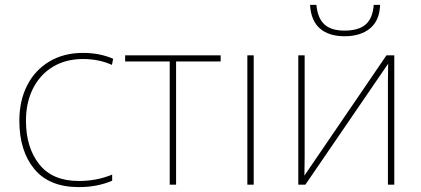

<svg xmlns="http://www.w3.org/2000/svg" viewBox="-20 -754 1721 784"><path d="M59 -261Q59 -342 90.5 -404.5Q122 -467 181 -502.5Q240 -538 319 -538Q387 -538 442 -514L437 -489Q384 -513 319 -513Q248 -513 195.5 -481Q143 -449 114.5 -392Q86 -335 86 -261Q86 -152 140 -83.5Q194 -15 302 -15Q375 -15 438 -41V-16Q377 10 302 10Q181 10 120 -64Q59 -138 59 -261Z M699 -503V0H673V-503H491V-528H881V-503Z M990 0V-528H1016V0Z M1224 -114Q1224 -68 1223 -37L1558 -528H1590V0H1564V-426Q1564 -465 1565 -494L1227 0H1198V-528H1224ZM1387 -606Q1323 -606 1286.5 -637.5Q1250 -669 1246 -734H1272Q1277 -680 1304.5 -654.5Q1332 -629 1387 -629Q1444 -629 1473 -654Q1502 -679 1506 -734H1532Q1530 -670 1491 -638Q1452 -606 1387 -606Z"/></svg>

Font: Noto Sans UI Thin
Style: Regular
Weight: 250
Designer: Monotype Design Team
Foundry: Monotype Imaging Inc.
Version: Version 1.001